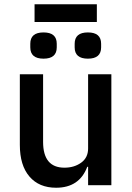

<svg xmlns="http://www.w3.org/2000/svg" viewBox="-20 -868 620 900"><path d="M393 0V-86H389Q352 12 243 12Q163 12 118 -40.5Q73 -93 73 -189V-520H182V-203Q182 -82 282 -82Q328 -82 360.5 -105.5Q393 -129 393 -172V-520H502V0ZM142 -765V-848H434V-765ZM122 -646V-663Q122 -716 184 -716Q246 -716 246 -663V-646Q246 -593 184 -593Q122 -593 122 -646ZM330 -646V-663Q330 -716 392 -716Q454 -716 454 -663V-646Q454 -593 392 -593Q330 -593 330 -646Z"/></svg>

Font: IBM Plex Sans Medm
Style: Regular
Weight: 500
Designer: Mike Abbink, Paul van der Laan, Pieter van Rosmalen
Foundry: Bold Monday
Version: Version 3.005